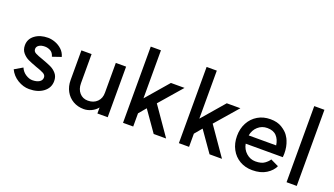

<svg xmlns="http://www.w3.org/2000/svg" viewBox="-64 -1189 2931 1683"><g transform="rotate(20 1402.0 -347.0)"><path d="M242 -73Q282 -73 306.5 -88Q331 -103 331 -130Q331 -153 307 -166Q283 -179 232 -196Q183 -214 153.5 -228Q124 -242 100.5 -269.5Q77 -297 77 -339Q77 -398 125.5 -434Q174 -470 247 -470Q278 -470 313 -457.5Q348 -445 376.5 -419Q405 -393 416 -353L334 -325Q324 -361 299 -374.5Q274 -388 247 -388Q213 -388 192.5 -374.5Q172 -361 172 -339Q172 -316 194 -304Q216 -292 269 -274Q319 -256 349.5 -241.5Q380 -227 403 -200Q426 -173 426 -131Q426 -68 374.5 -29Q323 10 242 10Q187 10 135 -21.5Q83 -53 57 -107L132 -151Q148 -114 180.5 -93.5Q213 -73 242 -73Z M761 -71Q814 -71 847 -103.5Q880 -136 879 -190V-466H975V6H879V-50Q857 -22 822 -5.5Q787 11 752 11Q696 11 652 -14.5Q608 -40 583 -85.5Q558 -131 558 -189V-466H653V-194Q653 -139 683 -105Q713 -71 761 -71Z M1213 -257 1393 -466H1520L1338 -256L1520 6H1404L1270 -185L1213 -117V6H1118V-705H1213Z M1734 -257 1914 -466H2041L1859 -256L2041 6H1925L1791 -185L1734 -117V6H1639V-705H1734Z M2096 -228Q2096 -297 2125 -351Q2154 -405 2205.5 -435.5Q2257 -466 2323 -466Q2388 -466 2431 -439Q2474 -412 2493.5 -383Q2513 -354 2518 -338Q2539 -287 2539 -225Q2539 -211 2538 -202.5Q2537 -194 2537 -190H2191Q2200 -139 2237.5 -106Q2275 -73 2323 -73Q2378 -73 2407.5 -94.5Q2437 -116 2449 -137L2524 -101Q2504 -56 2452.5 -23.5Q2401 9 2323 9Q2257 9 2205.5 -21Q2154 -51 2125 -105Q2096 -159 2096 -228ZM2323 -384Q2273 -384 2236.5 -351.5Q2200 -319 2191 -267H2447Q2440 -320 2410 -352Q2380 -384 2323 -384Z M2738 -705V5H2643V-705Z"/></g></svg>

Font: SUITE SemiBold
Style: Regular
Weight: 600
Designer: Sun
Foundry: Sun
Version: Version 2.040